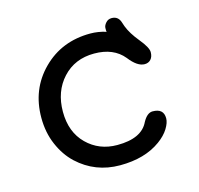

<svg xmlns="http://www.w3.org/2000/svg" viewBox="-85 -632 754 729"><g transform="rotate(-15 291.5 -267.0)"><path d="M472.2 -158.7Q515.6 -158.7 515.6 -120.1Q515.6 -102.5 501.7 -80.1Q487.8 -57.6 460.9 -38.1Q398.4 7.3 301 7.3Q203.6 7.3 133.8 -57.6Q99.6 -89.8 78.9 -137.9Q58.1 -186 58.1 -244.1Q58.1 -356 132.8 -430.7Q207.5 -505.4 320.3 -505.4Q351.1 -505.4 382.3 -495.6Q381.3 -498 381.3 -500V-510.7Q381.3 -520 390.4 -530.5Q399.4 -541 413.6 -541Q439 -541 447.3 -515.6L453.1 -498.5Q464.8 -467.8 494.4 -431.9Q523.9 -396 523.9 -377.9Q523.9 -359.9 514.6 -349.6Q505.4 -339.4 490.2 -339.4Q461.4 -339.4 430.2 -379.9Q390.6 -428.2 314.5 -428.2Q238.3 -428.2 190.7 -376.5Q143.1 -324.7 143.1 -244.9Q143.1 -165 191.2 -117.4Q239.3 -69.8 310.5 -69.8Q406.7 -69.8 433.6 -127.4Q450.7 -158.7 472.2 -158.7Z"/></g></svg>

Font: Oldenburg
Style: Regular
Weight: 400
Designer: Nicole Fally
Foundry: Nicole Fally
Version: Version 1.001